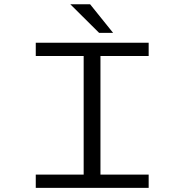

<svg xmlns="http://www.w3.org/2000/svg" viewBox="-20 -906 890 926"><path d="M525.5 -747.5H458L319 -885.5H414.5ZM697 -636H464.5V-64H697V0H152.5V-64H383.5V-636H152.5V-700H697Z"/></svg>

Font: League Mono Wide Light
Style: Regular
Weight: 300
Width: 8
Designer: Tyler Finck
Foundry: The League of Moveable Type / Tyler Finck
Version: Version 2.210